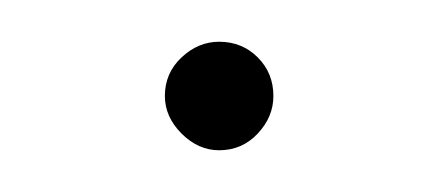

<svg xmlns="http://www.w3.org/2000/svg" viewBox="-20 -312 210 92"><path d="M85 -292Q96 -292 103.5 -284.5Q111 -277 111 -266Q111 -256 103.5 -248Q96 -240 85 -240Q75 -240 67 -248Q59 -256 59 -266Q59 -277 67 -284.5Q75 -292 85 -292Z"/></svg>

Font: Alexandria Thin
Style: Regular
Weight: 250
Designer: Mohamed Gaber
Foundry: Kief Type Foundry
Version: Version 5.100